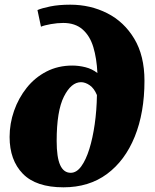

<svg xmlns="http://www.w3.org/2000/svg" viewBox="-20 -790 660 820"><path d="M251 10Q134 10 77.5 -48Q21 -106 21 -205Q21 -262 40 -316.5Q59 -371 94 -415Q129 -459 178.5 -484.5Q228 -510 289 -510Q316 -510 344.5 -503Q373 -496 396 -478Q393 -541 378.5 -589Q364 -637 332.5 -664.5Q301 -692 250 -692Q225 -692 197 -687Q169 -682 155 -676L140 -747Q158 -755 194.5 -762.5Q231 -770 280 -770Q366 -770 438 -733.5Q510 -697 553.5 -624.5Q597 -552 597 -445Q597 -309 555.5 -206.5Q514 -104 437 -47Q360 10 251 10ZM282 -52Q307 -52 327 -79.5Q347 -107 361.5 -153.5Q376 -200 384.5 -259.5Q393 -319 394 -384Q382 -413 363 -426Q344 -439 326 -439Q284 -439 253 -377.5Q222 -316 222 -188Q222 -118 237 -85Q252 -52 282 -52Z"/></svg>

Font: Noto Serif Black
Style: Italic
Weight: 900
Italic angle: -12°
Designer: Monotype Design Team
Foundry: Monotype Imaging Inc.
Version: Version 2.013